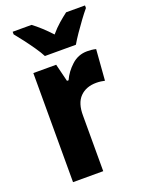

<svg xmlns="http://www.w3.org/2000/svg" viewBox="-145 -837 689 908"><g transform="rotate(-20 200.0 -383.0)"><path d="M335 -559Q345 -559 356 -558Q367 -557 379 -554L367 -399Q359 -401 347.5 -402.5Q336 -404 325 -404Q273 -404 242.5 -373Q212 -342 213 -278V0H61V-549H176L198 -460H206Q223 -498 256.5 -528.5Q290 -559 335 -559ZM140 -606Q130 -626 111 -653.5Q92 -681 71.5 -708Q51 -735 36 -753V-766H131Q150 -752 172.5 -731.5Q195 -711 218 -686Q240 -712 262.5 -731.5Q285 -751 305 -766H400V-753Q384 -734 364.5 -707.5Q345 -681 326.5 -654Q308 -627 296 -606Z"/></g></svg>

Font: Noto Sans Gujarati UI Condensed ExtraBold
Style: Regular
Weight: 800
Width: 3
Designer: Jelle Bosma - Monotype Design Team, Universal Thirst
Foundry: Monotype Imaging Inc.
Version: Version 2.106; ttfautohint (v1.8.4.7-5d5b)